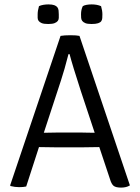

<svg xmlns="http://www.w3.org/2000/svg" viewBox="-20 -846 636 872"><path d="M431 -178 361 -177H227L157 -178L99 1Q86 4 67 4Q48 4 28 -1L26 -4L255 -683Q272 -686 300 -686Q328 -686 341 -683L570 -4Q554 6 530 6Q506 6 496 -2Q486 -10 479 -34ZM179 -243 237 -244H352Q353 -244 376.5 -243.5Q400 -243 410 -243L347 -433Q309 -550 296 -600H291Q272 -526 257 -481ZM356 -818Q362 -822 373 -824Q384 -826 396 -826Q421 -826 439 -818Q445 -798 445 -781Q445 -772 444.5 -764Q444 -756 440 -750Q436 -744 425.5 -740.5Q415 -737 396 -737Q377 -737 367.5 -741Q358 -745 353.5 -751Q349 -757 348.5 -765Q348 -773 348 -781Q348 -802 356 -818ZM157 -818Q165 -822 176.5 -824Q188 -826 200 -826Q217 -826 226.5 -822.5Q236 -819 240.5 -813Q245 -807 246 -798.5Q247 -790 247 -781Q247 -773 247 -765Q247 -757 242.5 -751Q238 -745 228 -741Q218 -737 199 -737Q179 -737 169.5 -741Q160 -745 155.5 -751Q151 -757 151 -765Q151 -773 151 -781Q151 -797 157 -818Z"/></svg>

Font: Signika
Style: Light
Weight: 300
Designer: Anna Giedrys
Foundry: Anna Giedrys
Version: Version 1.001